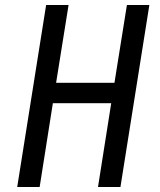

<svg xmlns="http://www.w3.org/2000/svg" viewBox="-20 -750 640 770"><path d="M49 0H139L192 -336H426L373 0H463L579 -730H489L439 -418H205L255 -730H165Z"/></svg>

Font: JetBrains Mono
Style: Italic
Weight: 400
Italic angle: -9°
Monospace: yes
Designer: Philipp Nurullin, Konstantin Bulenkov
Foundry: JetBrains
Version: Version 2.305